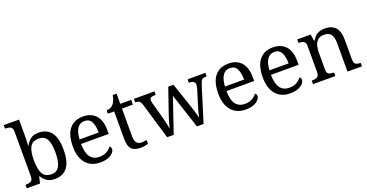

<svg xmlns="http://www.w3.org/2000/svg" viewBox="-34 -1460 4147 2170"><g transform="rotate(-20 2039.0 -375.0)"><path d="M355 10Q297 10 260.5 -14.5Q224 -39 202 -78H196L178 0H18V-42H26Q60 -42 84 -54.5Q108 -67 108 -114V-650Q108 -694 83.5 -706Q59 -718 26 -718H18V-760H202V-576Q202 -559 201.5 -532.5Q201 -506 200 -481.5Q199 -457 198 -446H202Q225 -492 261 -519Q297 -546 355 -546Q454 -546 506.5 -479.5Q559 -413 559 -269Q559 -124 506.5 -57Q454 10 355 10ZM339 -54Q405 -54 433.5 -109.5Q462 -165 462 -270Q462 -377 433.5 -429.5Q405 -482 338 -482Q260 -482 231 -429.5Q202 -377 202 -269Q202 -165 231 -109.5Q260 -54 339 -54Z M901 10Q792 10 730.5 -62Q669 -134 669 -264Q669 -404 727 -475Q785 -546 891 -546Q988 -546 1043.5 -486Q1099 -426 1099 -307V-261H766Q768 -152 805.5 -102.5Q843 -53 915 -53Q967 -53 1003.5 -74.5Q1040 -96 1058 -123Q1065 -120 1071 -111Q1077 -102 1077 -89Q1077 -69 1058 -46Q1039 -23 1000 -6.5Q961 10 901 10ZM998 -315Q998 -395 973.5 -443.5Q949 -492 889 -492Q834 -492 803.5 -446.5Q773 -401 768 -315Z M1389 10Q1313 10 1278.5 -24.5Q1244 -59 1244 -145V-479H1168V-519Q1186 -519 1208 -526.5Q1230 -534 1246 -551Q1263 -569 1274 -595Q1285 -621 1292 -659H1338V-536H1469V-479H1338V-142Q1338 -91 1359 -67Q1380 -43 1414 -43Q1432 -43 1447 -45Q1462 -47 1478 -50V-6Q1465 0 1439 5Q1413 10 1389 10Z M1576 -441Q1565 -473 1549.5 -483.5Q1534 -494 1505 -494H1502V-536H1749V-494H1736Q1706 -494 1691 -485.5Q1676 -477 1676 -452Q1676 -444 1678.5 -432Q1681 -420 1684 -409L1731 -241Q1738 -217 1744.5 -187.5Q1751 -158 1757 -131.5Q1763 -105 1766 -88H1769Q1774 -113 1785.5 -153.5Q1797 -194 1810 -231L1914 -533H1977L2077 -237Q2085 -213 2094 -184.5Q2103 -156 2110 -130.5Q2117 -105 2120 -88H2123Q2132 -139 2162 -234L2212 -395Q2216 -408 2218.5 -422.5Q2221 -437 2221 -445Q2221 -494 2155 -494H2148V-536H2362V-494H2349Q2320 -494 2304.5 -480Q2289 -466 2274 -416L2145 0H2065L1928 -418L1786 0H1707Z M2650 10Q2541 10 2479.5 -62Q2418 -134 2418 -264Q2418 -404 2476 -475Q2534 -546 2640 -546Q2737 -546 2792.5 -486Q2848 -426 2848 -307V-261H2515Q2517 -152 2554.5 -102.5Q2592 -53 2664 -53Q2716 -53 2752.5 -74.5Q2789 -96 2807 -123Q2814 -120 2820 -111Q2826 -102 2826 -89Q2826 -69 2807 -46Q2788 -23 2749 -6.5Q2710 10 2650 10ZM2747 -315Q2747 -395 2722.5 -443.5Q2698 -492 2638 -492Q2583 -492 2552.5 -446.5Q2522 -401 2517 -315Z M3185 10Q3076 10 3014.5 -62Q2953 -134 2953 -264Q2953 -404 3011 -475Q3069 -546 3175 -546Q3272 -546 3327.5 -486Q3383 -426 3383 -307V-261H3050Q3052 -152 3089.5 -102.5Q3127 -53 3199 -53Q3251 -53 3287.5 -74.5Q3324 -96 3342 -123Q3349 -120 3355 -111Q3361 -102 3361 -89Q3361 -69 3342 -46Q3323 -23 3284 -6.5Q3245 10 3185 10ZM3282 -315Q3282 -395 3257.5 -443.5Q3233 -492 3173 -492Q3118 -492 3087.5 -446.5Q3057 -401 3052 -315Z M3461 0V-42H3469Q3503 -42 3527 -54.5Q3551 -67 3551 -114V-426Q3551 -470 3527.5 -482Q3504 -494 3471 -494H3466V-536H3628L3641 -455H3646Q3677 -511 3715.5 -528.5Q3754 -546 3802 -546Q3881 -546 3925.5 -499.5Q3970 -453 3970 -350V-114Q3970 -67 3990.5 -54.5Q4011 -42 4045 -42H4050V0H3876V-345Q3876 -410 3851.5 -446Q3827 -482 3766 -482Q3721 -482 3694.5 -459.5Q3668 -437 3656.5 -400Q3645 -363 3645 -320V-109Q3645 -65 3668.5 -53.5Q3692 -42 3725 -42H3730V0Z"/></g></svg>

Font: Noto Serif Old Uyghur
Style: Regular
Weight: 400
Designer: Lewis McGuffie
Foundry: Google LLC
Version: Version 1.003; ttfautohint (v1.8.4.7-5d5b)